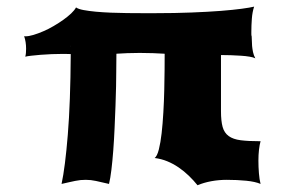

<svg xmlns="http://www.w3.org/2000/svg" viewBox="-20 -547 871 571"><path d="M163.1 0Q173.8 -49.8 181.6 -145.8Q189.5 -241.7 190.4 -386.2Q185.1 -386.2 179.4 -386.5Q173.8 -386.7 168 -386.7Q151.4 -386.7 133.8 -386Q116.2 -385.3 100.6 -384Q85 -382.8 72.8 -381.3Q60.5 -379.9 55.2 -378.4Q56.6 -383.8 57.1 -389.6Q57.6 -395.5 57.6 -402.3Q57.6 -422.4 51.8 -439.5Q52.7 -439.5 53.7 -439.2Q54.7 -439 55.7 -439Q65.4 -439 79.3 -443.1Q93.3 -447.3 108.6 -453.9Q124 -460.4 139.4 -469.5Q154.8 -478.5 168.2 -488Q181.6 -497.6 191.7 -507.1Q201.7 -516.6 206.1 -524.9Q212.9 -520 228.5 -517.1Q244.1 -514.2 265.1 -512.2Q286.1 -510.3 310.3 -509.3Q334.5 -508.3 358.4 -508.1Q382.3 -507.8 404.1 -507.8Q425.8 -507.8 441.4 -507.8Q500.5 -507.8 549.6 -509.8Q598.6 -511.7 636.2 -514.6Q673.8 -517.6 699 -521Q724.1 -524.4 735.8 -527.3Q730.5 -511.7 729 -491.5Q727.5 -471.2 727.5 -452.1Q727.5 -448.2 727.5 -445.1Q727.5 -441.9 728.5 -438.5Q729 -433.6 729 -426.3Q729 -418.9 729.7 -410.4Q730.5 -401.9 732.4 -392.3Q734.4 -382.8 739.3 -373.5Q733.9 -376.5 722.4 -378.4Q710.9 -380.4 696.5 -381.3Q682.1 -382.3 666.5 -382.8Q650.9 -383.3 637.2 -383.3V-216.3Q637.2 -187 642.1 -169.4Q647 -151.9 660.2 -142.3Q673.3 -132.8 696 -129.9Q718.8 -127 754.9 -127Q752 -116.7 750.2 -101.6Q748.5 -86.4 748.5 -69.3Q748.5 -50.8 750 -32Q751.5 -13.2 754.9 0Q739.3 -6.8 712.2 -9.5Q685.1 -12.2 654.3 -12.2Q630.9 -12.2 608.4 -8.1Q585.9 -3.9 567.4 3.9Q555.7 -10.7 541.5 -24.4Q527.3 -38.1 511.2 -49.1Q495.1 -60.1 477.3 -67.4Q459.5 -74.7 439.9 -77.1Q447.3 -82.5 452.4 -102.5Q457.5 -122.6 460.7 -150.9Q463.9 -179.2 465.8 -212.9Q467.8 -246.6 468.5 -279.1Q469.2 -311.5 469.5 -340.1Q469.7 -368.7 469.7 -387.2Q454.1 -388.2 435.1 -388.9Q416 -389.6 395.5 -389.6Q376.5 -389.6 358.4 -388.9Q340.3 -388.2 326.2 -387.2L325.7 -332Q325.7 -316.9 325.2 -290.8Q324.7 -264.6 323.5 -232.9Q322.3 -201.2 320.8 -166.7Q319.3 -132.3 316.9 -100.3Q314.5 -68.4 311.3 -42Q308.1 -15.6 304.2 0Q281.2 -5.4 265.6 -8.8Q250 -12.2 235.4 -12.2Q227.1 -12.2 219.5 -11.5Q211.9 -10.7 203.6 -9Q195.3 -7.3 185.5 -5.1Q175.8 -2.9 163.1 0ZM190.4 -410.6Q189.9 -410.6 189.9 -410.2Q189.9 -409.7 190.4 -409.2Z"/></svg>

Font: Arbutus
Style: Regular
Weight: 400
Designer: Karolina Lach
Foundry: Sorkin Type Co.
Version: Version 1.003